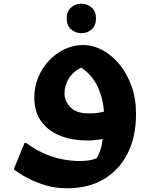

<svg xmlns="http://www.w3.org/2000/svg" viewBox="-20 -756 808 1036"><path d="M343 260Q281 260 228.5 244.5Q176 229 137 209Q98 189 76 173.5Q54 158 54 158L112 16H122Q182 61 250.5 85.5Q319 110 398 113Q429 113 455 110Q481 107 502 97Q513 79 521.5 54Q530 29 534 -6Q513 -2 491.5 0Q470 2 451 2Q367 2 302.5 -24.5Q238 -51 201.5 -102.5Q165 -154 165 -229Q165 -287 186 -338Q207 -389 244 -428.5Q281 -468 328.5 -490.5Q376 -513 429 -513Q481 -513 531.5 -486.5Q582 -460 623 -411Q664 -362 689 -293.5Q714 -225 714 -141Q714 -18 668.5 72Q623 162 540 211Q457 260 343 260ZM328 -252Q328 -211 359.5 -177.5Q391 -144 461 -144Q480 -144 500 -146Q520 -148 541 -154Q536 -226 506.5 -289Q477 -352 418 -391Q373 -369 350.5 -331.5Q328 -294 328 -252ZM419 -577Q386 -577 363 -598Q340 -619 340 -657Q340 -694 363 -715Q386 -736 419 -736Q452 -736 475 -715Q498 -694 498 -657Q498 -619 475 -598Q452 -577 419 -577Z"/></svg>

Font: Kufam
Style: Bold
Weight: 700
Designer: Wael Morcos, Artur Schmal
Foundry: Original Type
Version: Version 1.300; ttfautohint (v1.8.3)